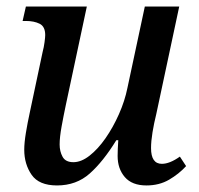

<svg xmlns="http://www.w3.org/2000/svg" viewBox="-20 -556 607 586"><path d="M154 10Q99 10 76.5 -22.5Q54 -55 54 -99Q54 -120 59 -150.5Q64 -181 71 -213L110 -397Q114 -412 116 -427.5Q118 -443 118 -449Q118 -475 101 -483.5Q84 -492 59 -492H49L59 -536H245L181 -236Q174 -203 168 -170Q162 -137 162 -115Q162 -94 171 -77.5Q180 -61 204 -61Q228 -61 253.5 -81Q279 -101 302 -134Q325 -167 343 -207.5Q361 -248 369 -288L422 -536H527L457 -208Q450 -180 445.5 -152.5Q441 -125 441 -104Q441 -56 474 -56Q498 -56 529 -78L548 -49Q526 -25 496 -7.5Q466 10 427 10Q383 10 361 -15.5Q339 -41 339 -80Q339 -90 339.5 -102Q340 -114 341 -128H335Q295 -63 254 -26.5Q213 10 154 10Z"/></svg>

Font: Noto Serif SemiCondensed Medium
Style: Italic
Weight: 500
Width: 4
Italic angle: -12°
Designer: Monotype Design Team
Foundry: Monotype Imaging Inc.
Version: Version 2.013